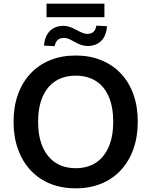

<svg xmlns="http://www.w3.org/2000/svg" viewBox="-20 -1018 825 1048"><path d="M393 10Q316 10 253.5 -15.5Q191 -41 146.5 -89Q102 -137 78 -204Q54 -271 54 -353Q54 -436 78 -502.5Q102 -569 146.5 -616.5Q191 -664 253.5 -689.5Q316 -715 393 -715Q470 -715 532.5 -689.5Q595 -664 639.5 -617Q684 -570 708 -503.5Q732 -437 732 -354Q732 -271 708 -204Q684 -137 639.5 -89Q595 -41 532.5 -15.5Q470 10 393 10ZM393 -100Q458 -100 503.5 -130Q549 -160 573.5 -217Q598 -274 598 -353Q598 -433 574 -489.5Q550 -546 504 -575.5Q458 -605 393 -605Q329 -605 283 -575.5Q237 -546 212.5 -489.5Q188 -433 188 -353Q188 -274 212.5 -217Q237 -160 283 -130Q329 -100 393 -100ZM234 -924V-998H550V-924ZM459 -767Q440 -767 422.5 -773Q405 -779 382 -792Q363 -803 351.5 -807Q340 -811 330 -811Q307 -811 295 -800Q283 -789 278 -766L220 -769Q223 -805 237 -829Q251 -853 274 -865Q297 -877 326 -877Q343 -877 360 -871.5Q377 -866 402 -852Q421 -842 433 -837.5Q445 -833 455 -833Q478 -833 490 -844Q502 -855 506 -878L564 -875Q560 -821 531.5 -794Q503 -767 459 -767Z"/></svg>

Font: Nunito Sans 12pt ExtraLight
Style: Regular
Weight: 200
Designer: Vernon Adams
Foundry: Vernon Adams
Version: Version 3.101;gftools[0.9.27]